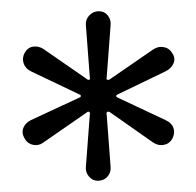

<svg xmlns="http://www.w3.org/2000/svg" viewBox="-20 -722 349 342"><path d="M154 -400Q145 -400 138.5 -407.5Q132 -415 133 -425L140 -518Q141 -521 139 -522.5Q137 -524 135 -522L57 -468Q49 -462 39 -464Q29 -466 24 -475Q18 -485 21.5 -494Q25 -503 35 -508L121 -548Q124 -549 124 -551Q124 -553 121 -554L35 -595Q25 -600 22 -609.5Q19 -619 24 -628Q30 -638 39.5 -639Q49 -640 57 -635L135 -581Q137 -579 139 -580Q141 -581 140 -584L133 -677Q132 -687 139 -694.5Q146 -702 156 -702Q166 -702 172 -694.5Q178 -687 177 -677L170 -584Q169 -581 171 -580Q173 -579 176 -581L253 -634Q262 -640 272 -638Q282 -636 287 -627Q293 -618 289 -609Q285 -600 275 -595L190 -554Q187 -553 187 -551Q187 -549 190 -548L275 -508Q286 -503 289 -494Q292 -485 287 -475Q282 -466 272 -464Q262 -462 253 -468L176 -522Q173 -524 171 -522.5Q169 -521 170 -518L177 -425Q178 -415 171.5 -407.5Q165 -400 154 -400Z"/></svg>

Font: zvoove
Style: Regular
Weight: 400
Designer: Vernon Adams (Nunito) & Andrew Paglinawan (Quicksand)
Foundry: zvoove
Version: Version 3.006